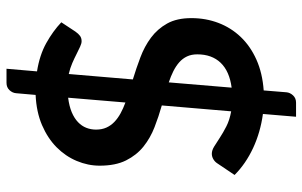

<svg xmlns="http://www.w3.org/2000/svg" viewBox="-198 -666 975 620"><g transform="rotate(-90 290.0 -356.5)"><path d="M231.5 4.5Q172.5 -3.5 121.5 -27.2Q70.5 -51 34.5 -87L72.5 -143.5Q77.5 -151 85.8 -155.8Q94 -160.5 103 -160.5Q114 -160.5 126.5 -152.8Q139 -145 155 -134.5Q171 -124 191.5 -113.5Q212 -103 240 -98L259 -322Q223.5 -332 188.8 -345.5Q154 -359 126.2 -381.2Q98.5 -403.5 81.5 -437.5Q64.5 -471.5 64.5 -522.5Q64.5 -560.5 79.8 -596.8Q95 -633 124 -661.8Q153 -690.5 195.5 -708.8Q238 -727 293 -729.5L298.5 -792.5Q299.5 -804.5 308.5 -814Q317.5 -823.5 332 -823.5H377.5L369 -725Q422 -716.5 460.5 -695Q499 -673.5 527.5 -646.5L497.5 -601Q490.5 -591 483.5 -586Q476.5 -581 466.5 -581Q459 -581 448.8 -585.8Q438.5 -590.5 425.2 -597.2Q412 -604 396 -611Q380 -618 360.5 -622.5L343 -415.5Q379 -404.5 414.2 -391.2Q449.5 -378 477.8 -357Q506 -336 523.5 -304.8Q541 -273.5 541 -226.5Q541 -180 525.5 -139.2Q510 -98.5 480.2 -67.2Q450.5 -36 407 -16.5Q363.5 3 307.5 7L301.5 80.5Q300.5 92 291.5 101.8Q282.5 111.5 268 111.5H222.5ZM424 -207.5Q424 -226.5 417.2 -240.8Q410.5 -255 398.2 -265.8Q386 -276.5 369.5 -284.8Q353 -293 333.5 -299.5L316.5 -96.5Q369.5 -103.5 396.8 -132Q424 -160.5 424 -207.5ZM181 -534.5Q181 -515.5 187.5 -501Q194 -486.5 205.8 -475.2Q217.5 -464 233.5 -455.2Q249.5 -446.5 268.5 -439.5L284 -624.5Q256.5 -621 237 -612.8Q217.5 -604.5 205 -592.5Q192.5 -580.5 186.8 -565.8Q181 -551 181 -534.5Z"/></g></svg>

Font: Lato TR
Style: Bold
Weight: 700
Designer: Lukasz Dziedzic
Foundry: tyPoland Lukasz Dziedzic
Version: Version 1.104 2013